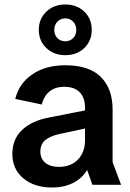

<svg xmlns="http://www.w3.org/2000/svg" viewBox="-20 -824 581 856"><path d="M212 12Q133 12 84 -29Q35 -70 35 -138Q35 -204 79.5 -245.5Q124 -287 203 -301L406 -341V-261L247 -227Q205 -218 182.5 -200Q160 -182 160 -148Q160 -116 182.5 -98Q205 -80 243 -80Q278 -80 304 -94.5Q330 -109 344.5 -136Q359 -163 359 -197V-344Q359 -388 335.5 -412.5Q312 -437 267 -437Q226 -437 201 -416.5Q176 -396 166 -358L48 -383Q65 -452 124 -492.5Q183 -533 271 -533Q378 -533 430 -480.5Q482 -428 482 -336V-101L520 0H392L369 -65H368Q345 -28 305 -8Q265 12 212 12ZM271 -578Q220 -578 186.5 -610Q153 -642 153 -691Q153 -740 186.5 -772Q220 -804 271 -804Q323 -804 356 -772Q389 -740 389 -691Q389 -642 356 -610Q323 -578 271 -578ZM271 -640Q292 -640 306 -654Q320 -668 320 -691Q320 -713 306 -727.5Q292 -742 271 -742Q250 -742 236 -727.5Q222 -713 222 -691Q222 -668 236 -654Q250 -640 271 -640Z"/></svg>

Font: TikTok Sans 24pt SemiBold
Style: Regular
Weight: 600
Version: Version 4.000